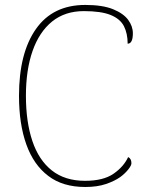

<svg xmlns="http://www.w3.org/2000/svg" viewBox="-20 -744 590 774"><path d="M323.7 9.8Q232.9 9.8 174.8 -34.7Q115.7 -79.1 86.2 -161.6Q56.6 -244.1 56.6 -357.9Q56.6 -529.8 124.8 -627Q192.9 -724.1 323.7 -724.1Q393.1 -724.1 435.5 -707Q477.5 -689.9 496.6 -664.1Q515.6 -638.2 515.6 -609.9Q515.6 -567.9 494.6 -567.9Q494.6 -608.9 479.5 -638.7Q464.4 -668 426 -683.6Q387.7 -699.2 317.9 -699.2Q242.2 -699.2 189.9 -657.2Q138.2 -615.2 111.3 -538.6Q84.5 -461.9 84.5 -357.9Q84.5 -252.9 110.4 -175.8Q136.2 -98.6 189 -56.9Q241.7 -15.1 322.8 -15.1Q396.5 -15.1 437.5 -43.5Q478.5 -71.8 496.6 -110.8Q509.8 -104.5 509.8 -85.9Q509.8 -76.7 496.6 -60.3Q483.4 -43.9 464.8 -30.3Q441.4 -13.7 406.5 -2Q371.6 9.8 323.7 9.8Z"/></svg>

Font: Koh Santepheap Thin
Style: Regular
Weight: 100
Designer: Danh Hong
Version: Version 2.002; ttfautohint (v1.8.3)